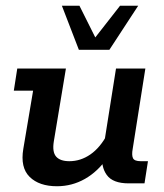

<svg xmlns="http://www.w3.org/2000/svg" viewBox="-20 -637 570 667"><path d="M178 10Q116 10 83 -22.5Q50 -55 61 -120L95 -322H28L40 -399H209L167 -146Q161 -109 175 -93Q189 -77 221 -77Q260 -77 294 -100.5Q328 -124 353 -171L341 -134L383 -399H485L441 -120Q437 -98 442 -87.5Q447 -77 469 -77H494L482 0H427Q372 0 351 -29Q330 -58 336 -103L338 -119L354 -90Q320 -41 275 -15.5Q230 10 178 10ZM254 -464 195 -617H256L311 -507L397 -617H460L360 -464Z"/></svg>

Font: Rokkitt SemiBold
Style: Italic
Weight: 600
Italic angle: -9°
Designer: Vernon Adams
Foundry: Vernon Adams
Version: Version 3.103